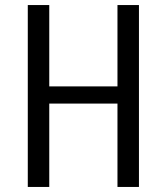

<svg xmlns="http://www.w3.org/2000/svg" viewBox="-20 -740 660 760"><path d="M530 -720V0H445V-330H175V0H90V-720H175V-398H445V-720Z"/></svg>

Font: Carrois Gothic
Style: Regular
Weight: 400
Designer: Ralph du Carrois
Foundry: Ralph du Carrois
Version: Version 1.002